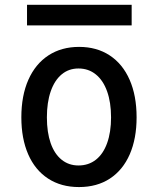

<svg xmlns="http://www.w3.org/2000/svg" viewBox="-20 -750 640 778"><path d="M66.5 -274.5Q66.5 -362.5 95 -426.8Q123.5 -491 176.2 -525.5Q229 -560 300.5 -560Q372 -560 424.5 -525.5Q477 -491 505.2 -426.8Q533.5 -362.5 533.5 -274.5Q533.5 -188.5 505.8 -124.8Q478 -61 425.5 -26.5Q373 8 300 8Q227.5 8 174.8 -26.5Q122 -61 94.2 -124.8Q66.5 -188.5 66.5 -274.5ZM430 -274.5Q430 -335 414 -379.8Q398 -424.5 368.2 -448.5Q338.5 -472.5 298 -472.5Q258.5 -472.5 229.8 -448.5Q201 -424.5 185.5 -379.8Q170 -335 170 -274.5Q170 -214 185.2 -170.2Q200.5 -126.5 229.5 -103Q258.5 -79.5 298 -79.5Q339 -79.5 368.8 -103Q398.5 -126.5 414.2 -170.5Q430 -214.5 430 -274.5ZM89.5 -730.5H513.5V-647H89.5Z"/></svg>

Font: JuliaMono Medium
Style: Regular
Weight: 500
Monospace: yes
Designer: cormullion
Foundry: corm
Version: Version 0.054; ttfautohint (v1.8.4)